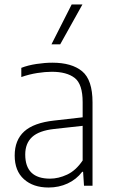

<svg xmlns="http://www.w3.org/2000/svg" viewBox="-20 -828 503 856"><path d="M196.5 8Q128 8 86.8 -29Q45.5 -66 45.5 -134.5Q45.5 -203.5 88 -242Q130.5 -280.5 221 -290.5L348.5 -305V-372.5Q348.5 -453 313 -480.5Q277.5 -508 211 -508Q182 -508 146.5 -502.5Q111 -497 75 -484.5V-525.5Q104.5 -537 142.5 -542.8Q180.5 -548.5 213.5 -548.5Q300 -548.5 346.2 -510.2Q392.5 -472 392.5 -371.5V0H354.5L350.5 -62H346.5Q320.5 -28 281.5 -10Q242.5 8 196.5 8ZM92.5 -139Q92.5 -31.5 203 -31.5Q240.5 -31.5 279.2 -49.5Q318 -67.5 348.5 -112.5V-267L221.5 -253Q154 -245.5 123.2 -217.2Q92.5 -189 92.5 -139ZM209.5 -630.5 299.5 -808H347.5L248.5 -630.5Z"/></svg>

Font: Encode Sans SmCnd XLt
Style: Regular
Weight: 200
Width: 4
Designer: Multiple Designers
Foundry: Impallari Type
Version: Version 3.002; ttfautohint (v1.8.3) -l 8 -r 50 -G 200 -x 14 